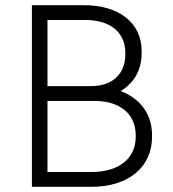

<svg xmlns="http://www.w3.org/2000/svg" viewBox="-20 -720 666 740"><path d="M103 0H333C475 0 566 -76 566 -193V-199C566 -280 521 -340 445 -369C497 -400 526 -451 526 -516V-523C526 -632 439 -700 303 -700H103ZM163 -388V-643H308C406 -643 463 -595 463 -516V-511C463 -435 414 -388 330 -388ZM163 -57V-331H345C442 -331 503 -281 503 -199V-193C503 -109 439 -57 331 -57Z"/></svg>

Font: Fixel Text Light
Style: Regular
Weight: 300
Width: 4
Designer: AlfaBravo + MacPaw
Foundry: Kyrylo Tkachov, Marchela Mozhyna, Serhii Makarenko, Maria Weinstein, Zakhar Kryvoshyya
Version: Version 1.211